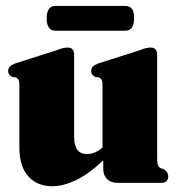

<svg xmlns="http://www.w3.org/2000/svg" viewBox="-20 -619 598 650"><path d="M45.5 -122V-332.5Q45.5 -344 42.8 -349Q40 -354 33.5 -357L21.5 -358.5Q7.5 -365.5 7.5 -379Q7.5 -394.5 29 -403.5L168.5 -448Q184.5 -454 192.8 -456Q201 -458 209 -458Q231 -458 231 -434V-155.5Q231 -97.5 274 -97.5Q302 -97.5 327 -119.5V-332.5Q327 -344 324 -349Q321 -354 314.5 -357L302.5 -358.5Q288.5 -365.5 288.5 -379Q288.5 -394.5 310.5 -403.5L450 -448Q465.5 -454 474 -456Q482.5 -458 490 -458Q512 -458 512 -434V-82.5Q512 -66.5 514.8 -59.8Q517.5 -53 523.5 -50L535.5 -45.5Q549.5 -36 549.5 -22.5Q549.5 0 526 0H378Q354.5 0 342 -13.2Q329.5 -26.5 329.5 -47V-76Q278 -28 235.5 -8.2Q193 11.5 157 11.5Q106 11.5 75.8 -22Q45.5 -55.5 45.5 -122ZM138 -556.5Q138 -599 168 -599H404Q419 -599 426.5 -589.2Q434 -579.5 434 -557Q434 -515 404 -515H168Q138 -515 138 -556.5Z"/></svg>

Font: Fraunces 144pt S050 Black
Style: Regular
Weight: 900
Version: Version 1.000; ttfautohint (v1.8.3)